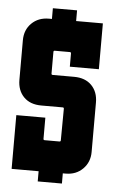

<svg xmlns="http://www.w3.org/2000/svg" viewBox="-51 -675 447 751"><g transform="rotate(5 173.0 -300.0)"><path d="M126 40V0H20V-211H134V-128Q134 -123 139 -123H197Q202 -123 202 -128L203 -252Q203 -257 198 -257H114Q70 -257 45 -282.5Q20 -308 20 -350V-505Q20 -546 46.5 -572Q73 -598 114 -598H126V-640H221V-598H326V-418H212V-470Q212 -475 207 -475H148Q143 -475 143 -470V-385Q143 -380 148 -380H232Q276 -380 301 -354.5Q326 -329 326 -287V-93Q326 -53 299.5 -26.5Q273 0 232 0H221V40Z"/></g></svg>

Font: Karantina
Style: Bold
Weight: 700
Designer: Rony Koch
Foundry: Rony Koch
Version: Version 1.000; ttfautohint (v1.8.3)